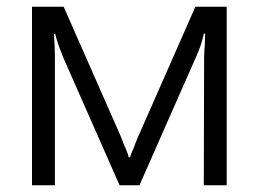

<svg xmlns="http://www.w3.org/2000/svg" viewBox="-20 -550 768 570"><path d="M75 0H143V-381C143 -403 142 -427 140 -449H144C146 -439 150 -428 154 -415C159 -403 163 -391 167 -381L335 0H394L562 -381C567 -391 571 -404 576 -416C580 -428 583 -440 585 -450H589C589 -440 588 -428 588 -416C587 -404 586 -392 586 -381L585 0H653V-530H560L390 -144C385 -133 381 -122 377 -111C372 -101 369 -91 366 -83H362C361 -90 357 -100 352 -112C347 -122 343 -134 339 -144L169 -530H75Z"/></svg>

Font: Cheyenne Sans Light
Style: Regular
Weight: 300
Designer: The Public Sans project authors (U.S. Web Design System), Libre Franklin designed by Pablo Impallari and Rodrigo Fuenzal
Foundry: The Cheyenne Sans Project Authors
Version: Version 2.007